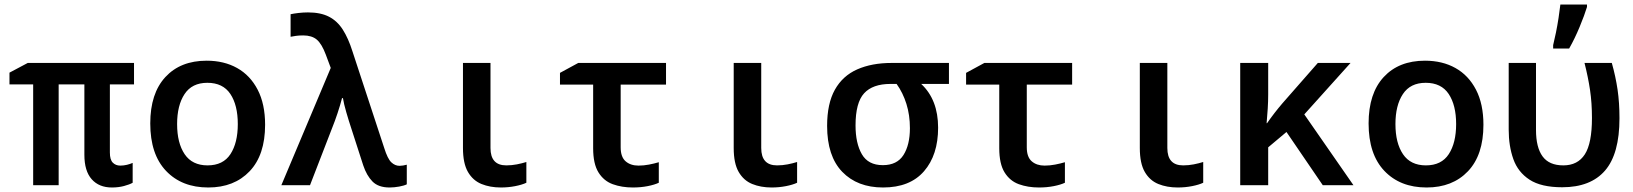

<svg xmlns="http://www.w3.org/2000/svg" viewBox="-20 -821 7240 851"><path d="M476 10Q419 10 386.5 -26.5Q354 -63 354 -135V-447H240V0H127V-447H22V-499L103 -542H574V-447H467V-145Q467 -113 480 -100Q493 -87 513 -87Q528 -87 542.5 -90.5Q557 -94 568 -99V-11Q554 -3 529.5 3.5Q505 10 476 10Z M903 10Q786 10 716 -63.5Q646 -137 646 -274Q646 -407 713 -479.5Q780 -552 896 -552Q973 -552 1031 -519.5Q1089 -487 1122 -423.5Q1155 -360 1155 -268Q1155 -134 1086.5 -62Q1018 10 903 10ZM900 -88Q969 -88 1001.5 -138Q1034 -188 1034 -271Q1034 -355 1001 -404.5Q968 -454 899 -454Q831 -454 798 -404Q765 -354 765 -271Q765 -187 798.5 -137.5Q832 -88 900 -88Z M1707 10Q1657 10 1631 -16.5Q1605 -43 1590 -88L1537 -252Q1526 -285 1515 -323Q1504 -361 1500 -386H1496Q1488 -355 1476 -319Q1464 -283 1453 -256L1354 0H1227L1446 -520L1424 -579Q1406 -627 1384 -645.5Q1362 -664 1324 -664Q1305 -664 1291.5 -662Q1278 -660 1268 -658V-758Q1282 -761 1303 -763.5Q1324 -766 1345 -766Q1401 -766 1438 -747Q1475 -728 1499.5 -689.5Q1524 -651 1542 -594L1683 -165Q1698 -117 1714.5 -101.5Q1731 -86 1751 -86Q1758 -86 1767 -87.5Q1776 -89 1783 -91V-4Q1771 2 1749 6Q1727 10 1707 10Z M2200 10Q2152 10 2114 -5.5Q2076 -21 2054 -59Q2032 -97 2032 -165V-542H2154V-165Q2154 -88 2224 -88Q2248 -88 2271 -92.5Q2294 -97 2313 -103V-11Q2294 -2 2263.5 4Q2233 10 2200 10Z M2785 10Q2736 10 2696 -4.5Q2656 -19 2632.5 -57Q2609 -95 2609 -164V-446H2462V-498L2543 -542H2932V-446H2731V-168Q2731 -125 2753 -106Q2775 -87 2810 -87Q2833 -87 2856.5 -91.5Q2880 -96 2900 -102V-11Q2881 -2 2850.5 4Q2820 10 2785 10Z M3400 10Q3352 10 3314 -5.5Q3276 -21 3254 -59Q3232 -97 3232 -165V-542H3354V-165Q3354 -88 3424 -88Q3448 -88 3471 -92.5Q3494 -97 3513 -103V-11Q3494 -2 3463.5 4Q3433 10 3400 10Z M3894 10Q3780 10 3713 -59.5Q3646 -129 3646 -263Q3646 -362 3680.5 -423.5Q3715 -485 3779.5 -513.5Q3844 -542 3932 -542H4186V-449H4063Q4138 -379 4138 -255Q4138 -134 4075.5 -62Q4013 10 3894 10ZM3893 -89Q3956 -89 3984.5 -134Q4013 -179 4013 -253Q4013 -311 3997.5 -360.5Q3982 -410 3954 -449H3927Q3848 -449 3810 -407.5Q3772 -366 3772 -265Q3772 -186 3800 -137.5Q3828 -89 3893 -89Z M4585 10Q4536 10 4496 -4.5Q4456 -19 4432.5 -57Q4409 -95 4409 -164V-446H4262V-498L4343 -542H4732V-446H4531V-168Q4531 -125 4553 -106Q4575 -87 4610 -87Q4633 -87 4656.5 -91.5Q4680 -96 4700 -102V-11Q4681 -2 4650.5 4Q4620 10 4585 10Z M5200 10Q5152 10 5114 -5.5Q5076 -21 5054 -59Q5032 -97 5032 -165V-542H5154V-165Q5154 -88 5224 -88Q5248 -88 5271 -92.5Q5294 -97 5313 -103V-11Q5294 -2 5263.5 4Q5233 10 5200 10Z M5477 0V-542H5601V-403Q5601 -372 5599 -340Q5597 -308 5594 -275H5596Q5628 -321 5664 -363L5821 -542H5966L5761 -314L5979 0H5843L5682 -236L5601 -168V0Z M6303 10Q6186 10 6116 -63.5Q6046 -137 6046 -274Q6046 -407 6113 -479.5Q6180 -552 6296 -552Q6373 -552 6431 -519.5Q6489 -487 6522 -423.5Q6555 -360 6555 -268Q6555 -134 6486.5 -62Q6418 10 6303 10ZM6300 -88Q6369 -88 6401.5 -138Q6434 -188 6434 -271Q6434 -355 6401 -404.5Q6368 -454 6299 -454Q6231 -454 6198 -404Q6165 -354 6165 -271Q6165 -187 6198.5 -137.5Q6232 -88 6300 -88Z M6904 9Q6811 9 6759.5 -24.5Q6708 -58 6687.5 -116Q6667 -174 6667 -246V-542H6788V-245Q6788 -168 6817 -128Q6846 -88 6909 -88Q6973 -88 7004.5 -137Q7036 -186 7036 -298Q7036 -365 7027.5 -422Q7019 -479 7003 -542H7124Q7141 -482 7149.5 -424Q7158 -366 7158 -297Q7158 -139 7094 -65Q7030 9 6904 9ZM6864 -621Q6870 -645 6876.5 -677Q6883 -709 6888 -742Q6893 -775 6896 -801H7014V-790Q7003 -754 6981.5 -702Q6960 -650 6935 -606H6864Z"/></svg>

Font: Noto Sans Mono SemiBold
Style: Regular
Weight: 600
Designer: Monotype Design Team
Foundry: Monotype Imaging Inc.
Version: Version 2.014; ttfautohint (v1.8.4.7-5d5b)